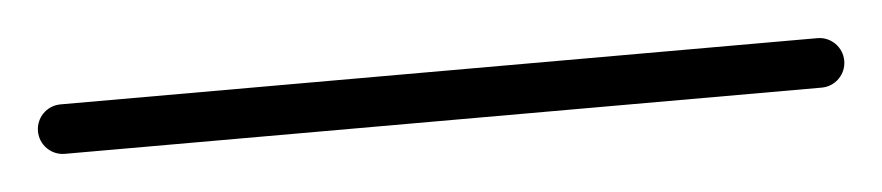

<svg xmlns="http://www.w3.org/2000/svg" viewBox="-37 -58 533 116"><g transform="rotate(-5 229.5 0.0)"><path d="M0 -15C-8.3 -15 -15 -8.3 -15 0C-15 8.3 -8.3 15 0 15C153 15 306 15 459 15C467.3 15 474 8.3 474 0C474 -8.3 467.3 -15 459 -15C306 -15 153 -15 0 -15Z"/></g></svg>

Font: FRB American Cursive Just Baseline
Style: Italic
Weight: 400
Italic angle: -25°
Version: Version 2.0;Modular Font Editor K font №1